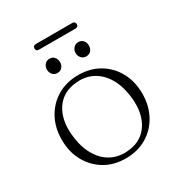

<svg xmlns="http://www.w3.org/2000/svg" viewBox="-170 -832 905 963"><g transform="rotate(-30 282.0 -350.5)"><path d="M282.5 -471.5Q350.5 -471.5 403 -440.5Q455.5 -409.5 485.2 -355.2Q515 -301 515 -230.5Q515 -160.5 485.2 -106Q455.5 -51.5 403 -20.5Q350.5 10.5 281.5 10.5Q213.5 10.5 161.2 -20.5Q109 -51.5 79 -106Q49 -160.5 49 -230.5Q49 -301 78.8 -355.2Q108.5 -409.5 161 -440.5Q213.5 -471.5 282.5 -471.5ZM317 -18.5Q370 -25 404.2 -56.2Q438.5 -87.5 452.2 -138Q466 -188.5 456.5 -253Q447 -319.5 417.8 -364.5Q388.5 -409.5 344.8 -429.8Q301 -450 247 -442.5Q194 -436 159.8 -404.8Q125.5 -373.5 111.8 -323Q98 -272.5 107.5 -208Q117.5 -141.5 146.5 -96.5Q175.5 -51.5 219.5 -31.2Q263.5 -11 317 -18.5ZM198.5 -532Q181.5 -532 171 -544Q160.5 -556 160.5 -573Q160.5 -590.5 171 -602.5Q181.5 -614.5 198.5 -614.5Q216 -614.5 226.2 -602.5Q236.5 -590.5 236.5 -573Q236.5 -556 226.2 -544Q216 -532 198.5 -532ZM365.5 -532Q348.5 -532 337.5 -544Q326.5 -556 326.5 -573Q326.5 -590.5 337.5 -602.5Q348.5 -614.5 365.5 -614.5Q383 -614.5 393.2 -602.5Q403.5 -590.5 403.5 -573Q403.5 -556 393.2 -544Q383 -532 365.5 -532ZM159.5 -696Q159.5 -704 163.8 -708.2Q168 -712.5 176.5 -712.5H387.5Q395.5 -712.5 400 -708.2Q404.5 -704 404.5 -696Q404.5 -688 400 -684Q395.5 -680 387.5 -680H176.5Q168 -680 163.8 -684Q159.5 -688 159.5 -696Z"/></g></svg>

Font: Fraunces ExtraLight
Style: Regular
Weight: 250
Version: Version 1.000;[b76b70a41]